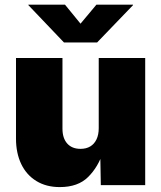

<svg xmlns="http://www.w3.org/2000/svg" viewBox="-20 -780 679 809"><path d="M231.9 8.3Q174.8 8.3 133.1 -17.3Q91.3 -43 69.3 -89.1Q47.4 -135.3 47.4 -195.8V-535.6H243.2V-237.8Q243.2 -197.8 263.2 -175.3Q283.2 -152.8 319.3 -152.8Q343.3 -152.8 360.4 -163.1Q377.4 -173.3 386.7 -192.9Q396 -212.4 396 -240.2V-535.6H591.8V0H404.8L402.3 -140.6H414.6Q394 -76.7 351.3 -34.2Q308.6 8.3 231.9 8.3ZM253.9 -760.3 319.3 -680.2 386.2 -760.3H540.5V-758.3L389.2 -601.1H249.5L99.6 -758.3V-760.3Z"/></svg>

Font: Inter 20pt Black
Style: Regular
Weight: 900
Version: Version 4.001;git-66647c0bb